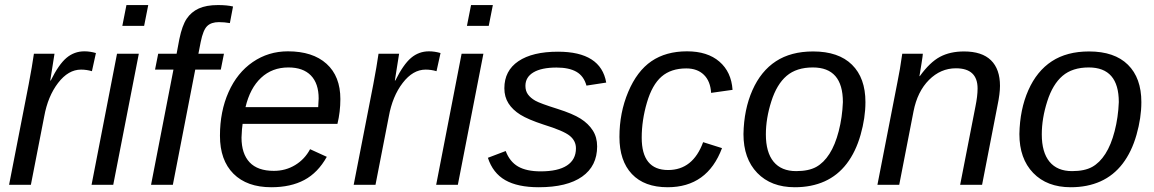

<svg xmlns="http://www.w3.org/2000/svg" viewBox="-20 -745 4653 774"><path d="M350.6 -458Q329.1 -464.4 306.6 -464.4Q255.4 -464.4 214.1 -410.6Q172.9 -356.9 158.2 -275.4L104.5 0H16.6L95.7 -405.3L107.9 -472.7L116.7 -528.3H199.7L182.6 -420.4H184.6Q216.8 -485.4 248 -511.7Q279.3 -538.1 320.3 -538.1Q342.8 -538.1 366.7 -531.2Z M473.1 -640.6 489.7 -724.6H577.6L561 -640.6ZM349.1 0 451.7 -528.3H539.6L436.5 0Z M767.1 -464.4 676.8 0H588.9L679.2 -464.4H605L617.7 -528.3H691.9L703.1 -587.9Q714.4 -642.6 732.7 -669.7Q751 -696.8 781.2 -710.7Q811.5 -724.6 858.9 -724.6Q895 -724.6 919.4 -718.8L906.7 -651.9L884.8 -654.8L862.3 -655.8Q831.5 -655.8 815.2 -639.9Q798.8 -624 789.1 -575.7L779.8 -528.3H882.8L870.1 -464.4Z M958 -245.6Q955.1 -228.5 953.6 -190.4Q953.6 -125.5 986.1 -90.8Q1018.6 -56.2 1084 -56.2Q1131.3 -56.2 1169.9 -79.6Q1208.5 -103 1230 -143.6L1297.4 -112.8Q1261.7 -48.8 1206.8 -19.5Q1151.9 9.8 1073.7 9.8Q975.6 9.8 921.1 -44.7Q866.7 -99.1 866.7 -197.8Q866.7 -295.9 901.4 -373.8Q936 -451.7 999 -494.9Q1062 -538.1 1140.6 -538.1Q1240.7 -538.1 1296.4 -487.8Q1352.1 -437.5 1352.1 -345.7Q1352.1 -294.4 1340.3 -245.6ZM1262.7 -313 1264.6 -348.1Q1264.6 -408.7 1233.2 -440.9Q1201.7 -473.1 1142.6 -473.1Q1077.1 -473.1 1032.5 -431.4Q987.8 -389.6 969.7 -313Z M1739.7 -458Q1718.3 -464.4 1695.8 -464.4Q1644.5 -464.4 1603.3 -410.6Q1562 -356.9 1547.4 -275.4L1493.7 0H1405.8L1484.9 -405.3L1497.1 -472.7L1505.9 -528.3H1588.9L1571.8 -420.4H1573.7Q1606 -485.4 1637.2 -511.7Q1668.5 -538.1 1709.5 -538.1Q1731.9 -538.1 1755.9 -531.2Z M1862.3 -640.6 1878.9 -724.6H1966.8L1950.2 -640.6ZM1738.3 0 1840.8 -528.3H1928.7L1825.7 0Z M2387.2 -154.8Q2387.2 -75.7 2326.7 -33Q2266.1 9.8 2151.9 9.8Q2066.9 9.8 2016.8 -18.8Q1966.8 -47.4 1946.8 -108.9L2018.6 -136.2Q2034.7 -93.3 2068.6 -73.7Q2102.5 -54.2 2159.7 -54.2Q2229.5 -54.2 2265.6 -77.9Q2301.8 -101.6 2301.8 -147Q2301.8 -177.2 2276.9 -197.5Q2252 -217.8 2171.4 -242.7Q2108.9 -263.2 2077.6 -282.7Q2046.4 -302.2 2029.8 -328.4Q2013.2 -354.5 2013.2 -389.2Q2013.2 -460 2069.8 -498.3Q2126.5 -536.6 2229.5 -536.6Q2402.3 -536.6 2423.8 -412.1L2344.2 -399.9Q2333.5 -438.5 2303.7 -455.6Q2273.9 -472.7 2223.6 -472.7Q2163.1 -472.7 2130.6 -453.4Q2098.1 -434.1 2098.1 -398.9Q2098.1 -378.4 2108.4 -364.3Q2118.7 -350.1 2137.9 -339.1Q2157.2 -328.1 2227.1 -306.2Q2289.1 -286.6 2320.6 -266.6Q2352.1 -246.6 2369.6 -219.2Q2387.2 -191.9 2387.2 -154.8Z M2673.3 -59.6Q2773.4 -59.6 2814.5 -171.9L2890.6 -147.9Q2831.5 9.8 2671.4 9.8Q2577.6 9.8 2527.3 -43.5Q2477.1 -96.7 2477.1 -192.9Q2477.1 -290.5 2512.5 -374.5Q2547.9 -458.5 2606.2 -498.3Q2664.6 -538.1 2749.5 -538.1Q2832 -538.1 2880.1 -496.6Q2928.2 -455.1 2933.1 -382.8L2846.7 -370.6Q2843.8 -418 2817.4 -443.6Q2791 -469.2 2746.6 -469.2Q2685.1 -469.2 2647 -436.3Q2608.9 -403.3 2587.9 -331.5Q2566.9 -259.8 2566.9 -189.9Q2566.9 -59.6 2673.3 -59.6Z M3468.8 -333.5Q3468.8 -270 3449.2 -201.4Q3429.7 -132.8 3393.3 -85.2Q3356.9 -37.6 3304.2 -13.9Q3251.5 9.8 3184.1 9.8Q3088.4 9.8 3032.7 -47.9Q2977.1 -105.5 2977.1 -204.6Q2979 -304.2 3013.2 -381.3Q3047.4 -458.5 3107.9 -498Q3168.5 -537.6 3257.8 -537.6Q3360.4 -537.6 3414.6 -484.1Q3468.8 -430.7 3468.8 -333.5ZM3377.9 -333.5Q3377.9 -473.1 3256.8 -473.1Q3190.9 -473.1 3151.1 -439.2Q3111.3 -405.3 3089.4 -336.4Q3067.4 -267.6 3067.4 -203.1Q3067.4 -130.9 3098.6 -93Q3129.9 -55.2 3189.5 -55.2Q3239.7 -55.2 3270.3 -72Q3300.8 -88.9 3323.7 -124.8Q3346.7 -160.6 3361.1 -216.3Q3375.5 -272 3377.9 -333.5Z M3850.6 0 3912.1 -314.9Q3920.9 -357.9 3920.9 -388.2Q3920.9 -469.7 3833.5 -469.7Q3772 -469.7 3725.1 -422.9Q3678.2 -376 3662.6 -295.9L3605 0H3517.1L3598.1 -415.5Q3607.9 -461.9 3617.2 -528.3H3700.2Q3700.2 -522.9 3695.1 -490.5Q3689.9 -458 3686.5 -438H3688Q3728.5 -494.1 3769.3 -515.9Q3810.1 -537.6 3866.2 -537.6Q3938.5 -537.6 3974.9 -502Q4011.2 -466.3 4011.2 -398.9Q4011.2 -367.7 4001 -318.8L3939 0Z M4581.1 -333.5Q4581.1 -270 4561.5 -201.4Q4542 -132.8 4505.6 -85.2Q4469.2 -37.6 4416.5 -13.9Q4363.8 9.8 4296.4 9.8Q4200.7 9.8 4145 -47.9Q4089.4 -105.5 4089.4 -204.6Q4091.3 -304.2 4125.5 -381.3Q4159.7 -458.5 4220.2 -498Q4280.8 -537.6 4370.1 -537.6Q4472.7 -537.6 4526.9 -484.1Q4581.1 -430.7 4581.1 -333.5ZM4490.2 -333.5Q4490.2 -473.1 4369.1 -473.1Q4303.2 -473.1 4263.4 -439.2Q4223.6 -405.3 4201.7 -336.4Q4179.7 -267.6 4179.7 -203.1Q4179.7 -130.9 4210.9 -93Q4242.2 -55.2 4301.8 -55.2Q4352.1 -55.2 4382.6 -72Q4413.1 -88.9 4436 -124.8Q4459 -160.6 4473.4 -216.3Q4487.8 -272 4490.2 -333.5Z"/></svg>

Font: Liberation Sans
Style: Italic
Weight: 400
Italic angle: -12°
Designer: Steve Matteson
Foundry: Ascender Corporation
Version: Version 2.1.5